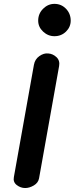

<svg xmlns="http://www.w3.org/2000/svg" viewBox="-20 -948 402 968"><path d="M107 0Q84 0 64.5 -15Q45 -30 50 -55.5L151 -621Q156 -649.5 178.5 -665.2Q201 -681 223 -678.5Q246.5 -677 264.8 -659.8Q283 -642.5 278 -615L177 -49.5Q173 -26.5 150.8 -13.2Q128.5 0 107 0ZM254.5 -765.5Q222 -765.5 197.2 -788.8Q172.5 -812 172.5 -844Q172.5 -879 197.2 -903.8Q222 -928.5 254.5 -928.5Q289 -928.5 312.8 -903.8Q336.5 -879 336.5 -844Q336.5 -812 312.8 -788.8Q289 -765.5 254.5 -765.5Z"/></svg>

Font: Edu AU VIC WA NT Hand SemiBold
Style: Regular
Weight: 600
Version: Version 1.001